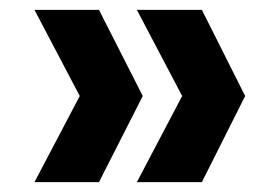

<svg xmlns="http://www.w3.org/2000/svg" viewBox="-20 -490 560 390"><path d="M181 -120H50L142 -295L50 -470H181L270 -295ZM390 -120H258L350 -295L258 -470H390L478 -295Z"/></svg>

Font: DM Sans 20pt ExtraBold
Style: Regular
Weight: 800
Version: Version 4.004;gftools[0.9.30]